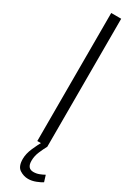

<svg xmlns="http://www.w3.org/2000/svg" viewBox="-254 -788 728 1000"><g transform="rotate(30 110.0 -287.5)"><path d="M80 0V-770H140V0ZM136.5 195Q109.5 195 85.2 179.2Q61 163.5 61 118Q61 87 76.8 50.8Q92.5 14.5 109 -13L140 0Q128 21.5 116.5 48.8Q105 76 105 104Q105 150 142.5 150Q160.5 150 177.2 143.5Q194 137 206 130L218 168.5Q206 176.5 182.5 185.8Q159 195 136.5 195Z"/></g></svg>

Font: Junction Light
Style: Regular
Weight: 300
Designer: Caroline Hadilaksono
Foundry: Caroline Hadilaksono, Tyler Finck, The League of Moveable Type
Version: Version 2.000; ttfautohint (v1.8.3)